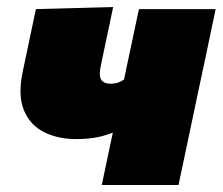

<svg xmlns="http://www.w3.org/2000/svg" viewBox="-20 -528 636 548"><path d="M270.5 0Q278 -35 285.5 -71.2Q293 -107.5 302 -149.5Q273.5 -138.5 249.2 -134.8Q225 -131 197 -131Q146.5 -131 106.5 -150.5Q66.5 -170 48.5 -212.8Q30.5 -255.5 45 -324Q58 -386.5 66.2 -424.8Q74.5 -463 82.5 -502L303 -508Q295.5 -473 287.8 -435.8Q280 -398.5 268 -342Q261.5 -311.5 269 -300.2Q276.5 -289 297 -289Q317 -289 334 -301L339 -325Q352 -387 360.2 -425Q368.5 -463 376.5 -502H595.5Q588.5 -468 581.2 -434Q574 -400 565.5 -359.2Q557 -318.5 545 -263L534.5 -213Q521 -149.5 510.8 -100.5Q500.5 -51.5 489.5 0Z"/></svg>

Font: Commissioner Black
Style: Italic
Weight: 900
Italic angle: -12°
Designer: Kostas Bartsokas
Foundry: Kostas Bartsokas
Version: Version 1.000; ttfautohint (v1.8.3)